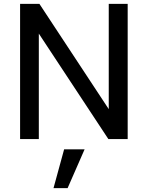

<svg xmlns="http://www.w3.org/2000/svg" viewBox="-20 -720 765 994"><path d="M84 -700H184L543 -155V-700H641V0H541L181 -546V0H84ZM312 53H418L330 254H257Z"/></svg>

Font: AF Albert Sans Medium
Style: Regular
Weight: 500
Designer: Andreas Rasmussen
Foundry: a.Foundry
Version: Version 1.300;Glyphs 3.2 (3231)